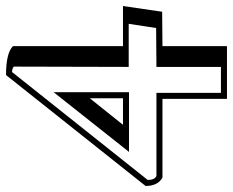

<svg xmlns="http://www.w3.org/2000/svg" viewBox="-94 -451 773 637"><g transform="rotate(-90 292.5 -132.5)"><path d="M107 -91 305 -341V-91ZM389 -92 390 -473Q384 -479 372 -479L14 -29Q14 -6 27 0H303V214H389V0L518 -1L532 -92ZM-6 -36 362 -499Q435 -499 458 -476V-111H591L572 19L458 20V234H283V20H22Q-6 5 -6 -36ZM197 -111H285V-221Z"/></g></svg>

Font: Jacques Francois Shadow
Style: Regular
Weight: 400
Designer: Alexei Vanyashin, Nikita Kanarev (i@xarsok.ru)
Foundry: Cyreal (www.cyreal.org)
Version: Version 1.003